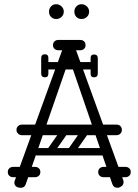

<svg xmlns="http://www.w3.org/2000/svg" viewBox="-20 -889 654 909"><path d="M536 0Q529 0 522.5 -3.5Q516 -7 512 -17L324 -564Q320 -578 317 -583Q314 -588 308 -588Q300 -588 292 -564L102 -17Q96 0 79 0Q63 0 55.5 -7Q48 -14 48 -24Q48 -28 50 -34L276 -656Q278 -662 281 -662Q284 -662 295.5 -662Q307 -662 319 -662Q331 -662 333 -662Q336 -662 338 -657L563 -38Q565 -32 565 -27Q565 -14 555 -7Q545 0 536 0ZM83 -249Q73 -249 65.5 -256.5Q58 -264 58 -274Q58 -285 65.5 -292Q73 -299 83 -299H532Q543 -299 550 -292Q557 -285 557 -274Q557 -264 550 -256.5Q543 -249 532 -249ZM17 -75Q17 -86 24 -92Q31 -99 43 -99H92Q104 -99 111 -93Q118 -86 118 -75Q118 -63 111 -56Q104 -50 92 -50H43Q31 -50 24 -57Q17 -63 17 -75ZM171 -75Q171 -63 164 -57Q157 -50 145 -50H96Q85 -50 77 -56Q70 -63 70 -75Q70 -86 77 -93Q85 -99 96 -99H145Q157 -99 164 -92Q171 -86 171 -75ZM445 -75Q445 -86 452 -92Q459 -99 471 -99H520Q532 -99 539 -93Q546 -86 546 -75Q546 -63 539 -56Q532 -50 520 -50H471Q459 -50 452 -57Q445 -63 445 -75ZM599 -75Q599 -63 592 -57Q585 -50 573 -50H524Q513 -50 505 -56Q498 -63 498 -75Q498 -86 505 -93Q513 -99 524 -99H573Q585 -99 592 -92Q599 -86 599 -75ZM231 -675Q231 -687 238 -693Q245 -700 257 -700H306Q318 -700 325 -694Q332 -687 332 -675Q332 -664 325 -657Q318 -651 306 -651H257Q245 -651 238 -658Q231 -664 231 -675ZM385 -675Q385 -664 378 -658Q371 -651 359 -651H310Q299 -651 291 -657Q284 -664 284 -675Q284 -687 291 -694Q299 -700 310 -700H359Q371 -700 378 -693Q385 -687 385 -675ZM428 -577Q428 -560 411 -560H207Q190 -560 190 -577Q190 -595 206 -595H410Q428 -595 428 -577ZM425 -523Q409 -523 409 -540V-574Q409 -583 413 -587Q417 -591 426 -591Q436 -591 440 -587Q443 -584 443 -575V-541Q443 -523 425 -523ZM425 -631Q443 -631 443 -613V-579Q443 -570 440 -567Q436 -563 426 -563Q417 -563 413 -567Q409 -571 409 -580V-614Q409 -631 425 -631ZM209 -540Q209 -523 193 -523Q175 -523 175 -541V-575Q175 -584 178 -587Q182 -591 192 -591Q201 -591 205 -587Q209 -583 209 -574ZM175 -614Q175 -632 193 -632Q209 -632 209 -615V-581Q209 -572 205 -568Q201 -564 192 -564Q182 -564 178 -568Q175 -571 175 -580ZM306 -159Q293 -169 302 -182L368 -276Q377 -290 393 -279Q406 -269 397 -256L331 -162Q327 -157 320.5 -155.5Q314 -154 306 -159ZM208 -159Q195 -169 204 -182L270 -276Q279 -290 295 -279Q308 -269 299 -256L233 -162Q229 -157 222.5 -155.5Q216 -154 208 -159ZM504 -266Q504 -249 487 -249H155Q138 -249 138 -266Q138 -284 154 -284H486Q504 -284 504 -266ZM504 -170Q504 -153 487 -153H155Q138 -153 138 -170Q138 -188 154 -188H486Q504 -188 504 -170ZM366 -799Q351 -799 341.5 -809Q332 -819 332 -834Q332 -848 341.5 -858.5Q351 -869 366 -869Q381 -869 391.5 -858.5Q402 -848 402 -834Q402 -819 391.5 -809Q381 -799 366 -799ZM246 -799Q231 -799 221.5 -809Q212 -819 212 -834Q212 -848 221.5 -858.5Q231 -869 246 -869Q261 -869 271.5 -858.5Q282 -848 282 -834Q282 -819 271.5 -809Q261 -799 246 -799Z"/></svg>

Font: Agu Display Uzo
Style: Regular
Weight: 400
Version: Version 1.103